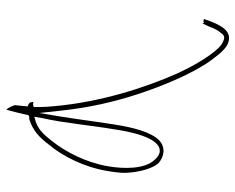

<svg xmlns="http://www.w3.org/2000/svg" viewBox="-89 -509 748 610"><g transform="rotate(-90 285.0 -204.0)"><path d="M41 -176C43 -136 54 -95 71 -75C92 -56 122 -51 145 -73C171 -100 185 -155 194 -212C203 -267 210 -325 219 -381L231 -453L239 -380C248 -297 265 -220 290 -143C317 -60 358 39 401 96C422 125 439 142 454 147C489 159 507 129 521 94L529 72C531 70 528 69 523 68C517 72 516 69 515 63V66L505 88C500 102 494 114 486 123C479 135 470 137 459 131C445 126 430 110 414 87C396 62 377 29 358 -12C309 -121 266 -262 253 -402C251 -421 250 -438 250 -453V-471L258 -473C264 -473 266 -472 266 -471V-473C266 -482 263 -487 252 -490C253 -507 255 -518 256 -531C251 -545 245 -555 242 -558C242 -557 240 -553 239 -549C236 -539 227 -503 224 -486L223 -488C219 -484 219 -485 211 -485C175 -473 155 -455 130 -422C93 -378 59 -310 47 -238C43 -214 40 -194 41 -176ZM62 -236C74 -305 107 -369 142 -413C159 -434 174 -454 202 -464L219 -469L215 -445C199 -375 192 -290 179 -214C174 -180 155 -61 105 -71C97 -73 90 -78 83 -86C52 -117 53 -186 62 -236Z"/></g></svg>

Font: Stray Cat
Style: ExLt
Weight: 200
Version: Version 1.0